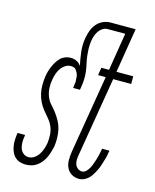

<svg xmlns="http://www.w3.org/2000/svg" viewBox="-112 -812 724 896"><g transform="rotate(15 250.0 -363.5)"><path d="M98 8Q83 8 69.5 3.5Q56 -1 46 -10.5Q36 -20 30.5 -33Q25 -46 22.5 -60Q20 -74 20.5 -89Q21 -104 23 -119L24 -125H60V-120Q57 -105 57 -90Q57 -75 61 -61.5Q65 -48 76 -38.5Q87 -29 103 -29Q117 -29 129.5 -37.5Q142 -46 150.5 -59Q159 -72 163.5 -86Q168 -100 171 -114Q174 -136 172.5 -157Q171 -178 163 -196Q155 -214 142 -229Q129 -244 117 -259Q105 -274 96 -292Q87 -310 82.5 -330Q78 -350 78 -371Q78 -392 81 -413Q83 -426 86.5 -438.5Q90 -451 95.5 -463.5Q101 -476 108 -487.5Q115 -499 124.5 -508.5Q134 -518 147 -523Q160 -528 173 -528Q189 -528 202.5 -521.5Q216 -515 224 -502Q217 -534 213 -567.5Q209 -601 215 -635Q218 -653 224.5 -671Q231 -689 243.5 -704Q256 -719 273.5 -727Q291 -735 309 -735H412L407 -702H304Q292 -702 281 -695Q270 -688 262.5 -677Q255 -666 251 -654Q247 -642 245 -630Q242 -611 242.5 -593Q243 -575 245 -557Q247 -539 251 -521.5Q255 -504 257.5 -486.5Q260 -469 259.5 -450.5Q259 -432 256 -413L253 -395H220Q221 -402 221.5 -404Q222 -406 222 -410Q222 -414 223 -418Q224 -422 224 -425.5Q224 -429 223.5 -433Q223 -437 223 -440.5Q223 -444 222.5 -448Q222 -452 221.5 -455.5Q221 -459 219.5 -462.5Q218 -466 216.5 -469Q215 -472 213 -475Q211 -478 209 -481Q207 -484 204 -486Q201 -488 197.5 -489Q194 -490 190 -490.5Q186 -491 183 -491Q169 -491 156 -482Q143 -473 135 -460.5Q127 -448 122.5 -434Q118 -420 116 -406Q112 -385 113.5 -364Q115 -343 122.5 -324.5Q130 -306 143.5 -291.5Q157 -277 168.5 -261.5Q180 -246 189.5 -228.5Q199 -211 203.5 -191.5Q208 -172 208.5 -151Q209 -130 206 -108Q203 -95 199 -81.5Q195 -68 189 -54.5Q183 -41 174 -29.5Q165 -18 153 -9Q141 0 126.5 4Q112 8 98 8ZM356 8Q336 8 320 -1.5Q304 -11 296 -28Q288 -45 288 -65Q288 -85 291 -105L354 -483H317L323 -520H360L395 -735H431L396 -520H477V-483H390L326 -99Q324 -88 323.5 -76Q323 -64 327 -53.5Q331 -43 340 -36Q349 -29 360 -29Q372 -29 381 -38.5Q390 -48 395.5 -59Q401 -70 405 -81.5Q409 -93 412.5 -104Q416 -115 418.5 -127Q421 -139 423 -150L424 -156H460L458 -148Q456 -132 451.5 -116.5Q447 -101 442 -85Q437 -69 429.5 -54Q422 -39 412.5 -25Q403 -11 387.5 -1.5Q372 8 356 8Z"/></g></svg>

Font: Iosevka Extralight
Style: Italic
Weight: 200
Italic angle: -9°
Monospace: yes
Designer: Belleve Invis
Foundry: Belleve Invis
Version: Version 32.5.0; ttfautohint (v1.8.4)